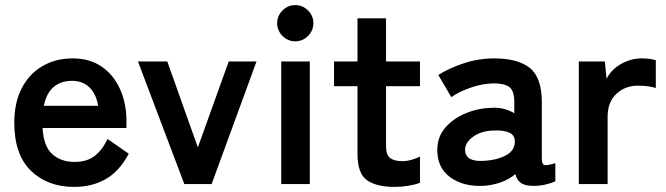

<svg xmlns="http://www.w3.org/2000/svg" viewBox="-20 -722 2611 753"><path d="M271 11Q166 11 101 -52.5Q36 -116 36 -241Q36 -319 65 -375.5Q94 -432 146 -462.5Q198 -493 265 -493Q332 -493 379 -460.5Q426 -428 451 -372Q476 -316 476 -246V-220H147Q151 -148 185 -117.5Q219 -87 273 -87Q320 -87 350 -109.5Q380 -132 402 -177L485 -119Q448 -50 394.5 -19.5Q341 11 271 11ZM152 -307H365Q357 -354 330.5 -379.5Q304 -405 263 -405Q219 -405 190.5 -381Q162 -357 152 -307Z M703 0 521 -481H636L756 -144L877 -481H986L810 0Z M1083 0V-481H1195V0ZM1138 -560Q1109 -560 1088 -581Q1067 -602 1067 -631Q1067 -660 1088 -681Q1109 -702 1138 -702Q1167 -702 1188 -681Q1209 -660 1209 -631Q1209 -602 1188 -581Q1167 -560 1138 -560Z M1528 11Q1457 11 1419.5 -15Q1382 -41 1382 -119V-384H1290V-481H1382V-650H1494V-481H1627V-384H1494V-148Q1494 -114 1510.5 -102Q1527 -90 1558 -90Q1577 -90 1596.5 -96Q1616 -102 1627 -108V-5Q1609 2 1582 6.5Q1555 11 1528 11Z M1874 7Q1796 10 1745.5 -27Q1695 -64 1695 -134Q1695 -185 1726 -221Q1757 -257 1806 -277.5Q1855 -298 1907 -299Q1933 -301 1956 -295Q1979 -289 1997 -278V-320Q1997 -367 1977 -381Q1957 -395 1918 -395Q1876 -395 1829.5 -379.5Q1783 -364 1750 -341L1699 -428Q1740 -454 1798 -473.5Q1856 -493 1918 -493Q2011 -493 2058 -455.5Q2105 -418 2105 -320V-99Q2105 -78 2114.5 -75Q2124 -72 2158 -82V-11Q2143 -4 2120.5 1.5Q2098 7 2072 7Q2041 7 2024.5 -3.5Q2008 -14 2001 -39Q1976 -18 1943 -6.5Q1910 5 1874 7ZM1872 -91Q1928 -93 1964.5 -113Q2001 -133 1999 -170Q1998 -194 1974.5 -203Q1951 -212 1916 -210Q1867 -209 1835 -185.5Q1803 -162 1804 -133Q1806 -88 1872 -91Z M2250 0V-481H2352L2359 -413Q2377 -449 2415.5 -471Q2454 -493 2497 -493Q2514 -493 2528 -491Q2542 -489 2552 -486V-377Q2539 -381 2521.5 -383.5Q2504 -386 2481 -386Q2432 -386 2397.5 -354Q2363 -322 2363 -264V0Z"/></svg>

Font: Zen Kaku Gothic Antique
Style: Bold
Weight: 700
Designer: Yoshimichi Ohira
Foundry: Positype
Version: Version 1.001